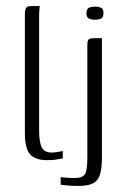

<svg xmlns="http://www.w3.org/2000/svg" viewBox="-20 -525 419 633"><path d="M135 3Q96 3 79 -16.5Q62 -36 62 -86V-477Q62 -487 63.5 -493Q65 -499 69.5 -502Q74 -505 84 -505H111Q111 -504 110 -494.5Q109 -485 109 -468V-95Q109 -57 117.5 -39.5Q126 -22 151 -22Q157 -22 170 -24Q183 -26 187 -27V-3Q181 -2 169 0.5Q157 3 135 3ZM239 88Q220 88 203.5 86.5Q187 85 180 84V59Q186 60 200.5 61Q215 62 225 62Q253 62 260.5 48.5Q268 35 268 -5V-376Q268 -385 269.5 -390Q271 -395 275.5 -397Q280 -399 289 -399H316V-5Q316 29 310 49.5Q304 70 287.5 79Q271 88 239 88ZM293 -460Q281 -460 273 -464Q265 -468 265 -481Q265 -495 272.5 -499Q280 -503 293 -503Q306 -503 314 -499Q322 -495 321 -481Q321 -468 313.5 -464Q306 -460 293 -460Z"/></svg>

Font: Genos Light
Style: Regular
Weight: 300
Designer: Robert E. Leuschke
Foundry: Robert E. Leuschke
Version: Version 1.010